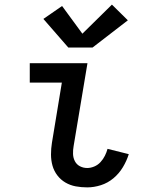

<svg xmlns="http://www.w3.org/2000/svg" viewBox="-20 -804 640 832"><path d="M358 8Q332 8 308 3.5Q284 -1 263.5 -13Q243 -25 228.5 -44Q214 -63 207.5 -86Q201 -109 201 -134.5Q201 -160 205 -185L248 -446H109V-530H359L299 -171Q296 -154 296.5 -137Q297 -120 304.5 -105.5Q312 -91 326.5 -83.5Q341 -76 358 -76Q373 -76 388.5 -82.5Q404 -89 415.5 -101.5Q427 -114 434.5 -129Q442 -144 446 -159L538 -136Q529 -107 512.5 -79.5Q496 -52 471.5 -31.5Q447 -11 417 -1.5Q387 8 358 8ZM276 -598 168 -722 249 -778 337 -658 465 -784 534 -716 381 -598Z"/></svg>

Font: Iosevka Curly Slab MdEx
Style: Italic
Weight: 500
Width: 7
Italic angle: -9°
Monospace: yes
Designer: Belleve Invis
Foundry: Belleve Invis
Version: Version 11.0.0; ttfautohint (v1.8.3)